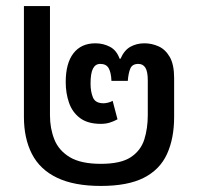

<svg xmlns="http://www.w3.org/2000/svg" viewBox="-20 -604 653 634"><path d="M313 10Q225 10 168.5 -17Q112 -44 85.5 -95.5Q59 -147 59 -218V-584H145V-223Q145 -180 159.5 -143.5Q174 -107 210.5 -85Q247 -63 313 -63Q379 -63 412 -85Q445 -107 456.5 -143.5Q468 -180 468 -224V-338Q468 -368 460 -380.5Q452 -393 437 -393Q417 -393 410.5 -378Q404 -363 402 -337H348Q347 -364 339 -378.5Q331 -393 311 -393Q295 -393 287 -377.5Q279 -362 279 -328Q279 -301 287 -282Q295 -263 322 -263Q328 -263 336.5 -265Q345 -267 352 -271L368 -210Q355 -203 342 -199Q329 -195 313 -195Q270 -195 244.5 -214Q219 -233 208 -264.5Q197 -296 197 -333Q197 -395 222.5 -428Q248 -461 295 -461Q321 -461 343 -449.5Q365 -438 375 -410H378Q390 -438 410.5 -449.5Q431 -461 457 -461Q481 -461 503.5 -451Q526 -441 540.5 -416Q555 -391 555 -346V-218Q555 -147 531.5 -95.5Q508 -44 455 -17Q402 10 313 10Z"/></svg>

Font: Noto Sans Thai
Style: Regular
Weight: 400
Designer: Monotype Design Team
Foundry: Monotype Imaging Inc.
Version: Version 2.001